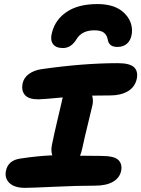

<svg xmlns="http://www.w3.org/2000/svg" viewBox="-20 -930 689 936"><path d="M455.1 -910.2Q540 -910.2 584.2 -867.9Q628.4 -825.7 623 -768.1Q618.7 -734.9 600.1 -718Q581.5 -701.2 553.2 -701.2Q531.2 -701.2 519.8 -710Q508.3 -718.8 504.9 -738.8Q501 -759.8 486.1 -771Q471.2 -782.2 439.9 -782.2Q378.9 -782.2 353 -738.8Q326.7 -695.8 287.1 -695.8Q251 -695.8 237.3 -716.8Q223.6 -737.8 233.9 -772.9Q250.5 -835.9 306.6 -873Q362.8 -910.2 455.1 -910.2ZM102.1 -14.2Q51.3 -14.2 26.6 -37.4Q2 -60.5 8.8 -96.2Q19 -148.9 80.1 -157.2Q160.2 -169.4 234.9 -172.9Q227.5 -194.8 232.9 -222.2Q241.7 -267.1 259.5 -342.5Q277.3 -418 280.8 -433.1Q281.2 -439 286.1 -455.1Q188 -445.8 167 -445.8Q119.6 -445.8 101.6 -466.8Q83.5 -487.8 89.8 -522Q95.7 -550.8 120.6 -569.1Q145.5 -587.4 182.1 -592.8Q386.2 -622.1 554.2 -622.1Q611.8 -622.1 632.8 -602.8Q653.8 -583.5 647 -546.9Q638.2 -505.4 603.3 -485.1Q568.4 -464.8 518.1 -464.8Q456.1 -464.8 429.2 -463.9Q435.5 -442.9 431.2 -419.9Q427.7 -402.8 409.9 -330.8Q392.1 -258.8 380.9 -206.1Q375.5 -181.6 370.1 -170.9Q400.9 -169.9 474.1 -169.9Q536.1 -169.9 556.4 -150.6Q576.7 -131.3 570.8 -98.1Q563.5 -62.5 530.5 -43.7Q497.6 -24.9 443.8 -24.9Q356.9 -24.9 243.9 -19.5Q130.9 -14.2 102.1 -14.2Z"/></svg>

Font: Shantell Sans Irregular Bouncy
Style: Bold Italic
Weight: 700
Italic angle: -11.31°
Designer: Stephen Nixon, Anya Danilova, Shantell Martin
Foundry: Arrow Type
Version: Version 1.006;[9816181b4]